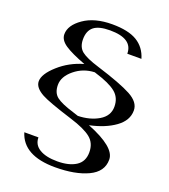

<svg xmlns="http://www.w3.org/2000/svg" viewBox="-174 -916 1098 1247"><g transform="rotate(20 375.0 -292.0)"><path d="M529.3 41Q529.3 -22.5 485.8 -57.6Q442.4 -92.8 341.8 -124Q172.9 -176.8 125 -203.1Q62.5 -237.3 62.5 -281.2Q62.5 -331.1 134.3 -395.5Q206.1 -460 302.7 -487.3Q206.1 -523.4 160.2 -554.2Q114.3 -585 114.3 -625Q114.3 -687.5 189.5 -739.7Q264.6 -792 385.7 -792Q497.1 -792 557.6 -755.4Q618.2 -718.8 639.6 -645.5H542Q542 -750 385.7 -750Q308.6 -750 273.9 -722.2Q239.3 -694.3 239.3 -635.7Q239.3 -581.1 273.4 -554.2Q307.6 -527.3 393.6 -501Q563.5 -448.2 635.7 -409.2Q708 -370.1 708 -313.5V-312.5Q708 -244.1 640.6 -195.3Q573.2 -146.5 466.8 -124Q667 -44.9 667 41V42Q667 125 579.1 166.5Q491.2 208 352.5 208Q131.8 208 87.9 62.5H185.5Q185.5 113.3 230 140.1Q274.4 167 352.5 167Q433.6 167 481.4 136.2Q529.3 105.5 529.3 41ZM384.8 -460Q306.6 -457 247.1 -408.2Q187.5 -359.4 187.5 -301.8Q187.5 -247.1 221.2 -220.7Q254.9 -194.3 341.8 -168L377.9 -156.2Q460.9 -158.2 521 -193.8Q581.1 -229.5 581.1 -293Q581.1 -355.5 537.1 -391.1Q493.2 -426.8 393.6 -457Z"/></g></svg>

Font: okolaks
Style: Bold
Weight: 600
Width: 8
Version: Version 000.6.0